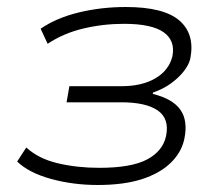

<svg xmlns="http://www.w3.org/2000/svg" viewBox="-20 -520 638 548"><path d="M259 8Q188 8 125 -9.5Q62 -27 29 -59L55 -99Q90 -67 145 -54Q200 -41 263 -41Q355 -41 400 -65Q445 -89 454 -132Q464 -181 430.5 -204.5Q397 -228 326 -228H170L178 -274H327Q385 -274 423.5 -296.5Q462 -319 472 -359Q481 -404 447 -428Q413 -452 334 -452Q274 -452 217.5 -438.5Q161 -425 116 -395L96 -438Q141 -469 205 -484.5Q269 -500 339 -500Q448 -500 492.5 -461Q537 -422 523 -352Q519 -335 504.5 -316.5Q490 -298 468 -282Q446 -266 417 -256L416 -252Q473 -238 495 -206.5Q517 -175 506 -123Q498 -85 467 -55Q436 -25 384.5 -8.5Q333 8 259 8Z"/></svg>

Font: Nunito Sans 7pt SemiExpanded ExtraLight
Style: Italic
Weight: 250
Width: 6
Italic angle: -9°
Designer: Vernon Adams
Foundry: Vernon Adams
Version: Version 3.101;gftools[0.9.27]